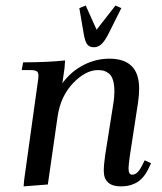

<svg xmlns="http://www.w3.org/2000/svg" viewBox="-20 -663 582 690"><path d="M58.1 -411.1 63 -439Q150.4 -439 213.9 -445.8L211.9 -418L204.1 -363.8Q234.9 -405.8 279.5 -429Q324.2 -452.1 373 -452.1Q480 -452.1 480 -345.2Q480 -320.3 476.1 -294.9L446.8 -104Q441.9 -68.8 441.9 -58.1Q441.9 -35.2 455.1 -35.2Q473.6 -35.2 488.8 -64.9L500 -86.9L522.9 -76.2L512.2 -54.2Q502.9 -35.6 491.2 -23.2Q479.5 -10.7 466.3 -4.4Q453.1 2 440.4 4.4Q427.7 6.8 413.1 6.8Q384.3 6.8 368.7 -7.1Q353 -21 353 -47.9Q353 -71.8 357.9 -105L387.2 -290Q391.1 -313 391.1 -334Q391.1 -358.9 386 -375.2Q380.9 -391.6 371.3 -398.9Q361.8 -406.2 353 -408.7Q344.2 -411.1 332 -411.1Q287.6 -411.1 242.7 -364.3Q197.8 -317.4 187 -244.1L151.9 0L64.9 6.8L66.9 -17.1L115.2 -363.8Q118.2 -380.9 118.2 -391.1Q118.2 -402.8 111.8 -407Q105.5 -411.1 87.9 -411.1ZM265.1 -633.8 288.1 -643.1 327.1 -556.2 395 -643.1 416 -633.8 370.1 -542Q356.4 -515.1 344.5 -504.2Q332.5 -493.2 316.9 -493.2Q301.3 -493.2 293.2 -503.9Q285.2 -514.6 280.8 -542Z"/></svg>

Font: Dihjauti S
Style: Bold Italic
Weight: 700
Italic angle: -9°
Designer: T. Christopher White
Version: Version 3.0.0